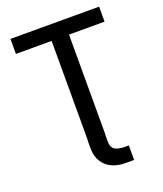

<svg xmlns="http://www.w3.org/2000/svg" viewBox="-162 -812 946 1115"><g transform="rotate(-20 311.0 -254.0)"><path d="M444.3 109.4H471.7V199.2H417Q373.5 199.2 337.4 183.3Q301.3 167.5 279.1 133.8Q256.8 100.1 256.8 48.8V0H257.8V-614.3H37.1V-707H585V-614.3H365.2V0H364.3V48.8Q364.3 83 386 96.2Q407.7 109.4 444.3 109.4Z"/></g></svg>

Font: Pretendard GOV Medium
Style: Regular
Weight: 500
Designer: Base glyphs from Inter by Rasmus Andersson; Hangeul glyphs from Noto Sans CJK(Source Han Sans) by Jang Soo-young and Kan
Foundry: Kil Hyung-jin
Version: Version 1.309